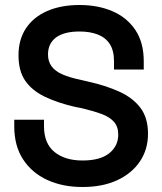

<svg xmlns="http://www.w3.org/2000/svg" viewBox="-20 -734 648 768"><path d="M310 14Q230 14 168.5 -14.5Q107 -43 72 -97Q37 -151 37 -229V-255H156V-229Q156 -160 198 -126Q240 -92 310 -92Q381 -92 417 -121Q453 -150 453 -196Q453 -227 436 -246.5Q419 -266 386.5 -278Q354 -290 308 -301L278 -307Q209 -323 158.5 -347.5Q108 -372 81 -411Q54 -450 54 -513Q54 -576 84 -621Q114 -666 169 -690Q224 -714 298 -714Q372 -714 430 -689Q488 -664 521.5 -614Q555 -564 555 -489V-456H436V-489Q436 -532 419 -558Q402 -584 371 -596Q340 -608 298 -608Q236 -608 204 -584Q172 -560 172 -516Q172 -488 186.5 -468.5Q201 -449 229.5 -436.5Q258 -424 301 -415L331 -408Q403 -392 457 -367.5Q511 -343 541.5 -303Q572 -263 572 -199Q572 -136 539.5 -88Q507 -40 448.5 -13Q390 14 310 14Z"/></svg>

Font: Space Grotesk Light SemiBold
Style: Regular
Weight: 600
Version: Version 2.000